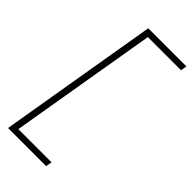

<svg xmlns="http://www.w3.org/2000/svg" viewBox="-297 -887 1093 1093"><g transform="rotate(45 250.0 -340.0)"><path d="M24 143 187 -823H494L488 -786H221L70 106H337L331 143Z"/></g></svg>

Font: iosevka_custom_sans_ss08 XLt
Style: Italic
Weight: 200
Italic angle: -10°
Designer: Belleve Invis
Foundry: Belleve Invis
Version: Version 10.3.0; ttfautohint (v1.8.3)